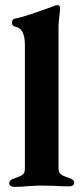

<svg xmlns="http://www.w3.org/2000/svg" viewBox="-20 -725 325 748"><path d="M16 0ZM16 -11Q16 -25 39 -31Q61 -39 69 -45Q77 -51 77 -69V-550Q77 -580 68.5 -598.5Q60 -617 37 -622Q27 -624 27 -637Q27 -650 36 -652Q63 -657 101.5 -670Q140 -683 170 -694L191 -702Q198 -705 204 -705Q214 -705 214 -693Q214 -685 211.5 -664Q209 -643 208 -624V-71Q208 -54 215.5 -47.5Q223 -41 233 -37.5Q243 -34 246 -33Q258 -29 263.5 -24.5Q269 -20 269 -13Q269 -6 263.5 -2.5Q258 1 249 1Q228 1 192 -1L140 -2Q124 -2 92 0Q65 3 36 3Q27 3 21.5 -0.5Q16 -4 16 -11Z"/></svg>

Font: EB Garamond
Style: Bold
Weight: 700
Designer: Georg Duffner and Octavio Pardo
Foundry: Georg Duffner
Version: Version 1.000; ttfautohint (v1.6)